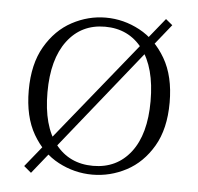

<svg xmlns="http://www.w3.org/2000/svg" viewBox="-45 -581 675 653"><g transform="rotate(5 292.5 -254.5)"><path d="M519 -516 84 26 59 5 496 -535ZM292 14Q231 14 176 -15Q121 -44 86.5 -103.5Q52 -163 52 -253Q52 -343 87 -403Q122 -463 177 -492.5Q232 -522 292 -522Q353 -522 408 -492.5Q463 -463 498 -403Q533 -343 533 -253Q533 -163 498 -103.5Q463 -44 408 -15Q353 14 292 14ZM292 -16Q373 -16 420.5 -77.5Q468 -139 468 -252Q468 -367 420.5 -429Q373 -491 292 -491Q211 -491 163.5 -428Q116 -365 116 -252Q116 -137 163.5 -76.5Q211 -16 292 -16Z"/></g></svg>

Font: Noto Serif SC ExtraLight ExtraLight
Style: Regular
Weight: 250
Version: Version 2.002-H1;hotconv 1.1.0;makeotfexe 2.6.0